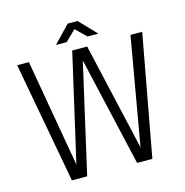

<svg xmlns="http://www.w3.org/2000/svg" viewBox="-133 -1074 1161 1206"><g transform="rotate(-15 447.5 -471.0)"><path d="M609.9 7.8 446.8 -702.1 285.2 7.8H186L41 -779.8H117.2L238.8 -81.1L398.9 -779.8H496.1L655.8 -81.1L777.8 -779.8H854L709 7.8ZM378.9 -839.8H309.1L415 -950.2H479L585 -839.8H515.1L446.8 -905.8Z"/></g></svg>

Font: Cooper Hewitt
Style: Book
Weight: 705
Designer: Village Type and Design LLC
Foundry: Cooper Hewitt Smithsonian Design Museum
Version: 1.000